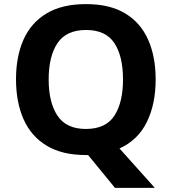

<svg xmlns="http://www.w3.org/2000/svg" viewBox="-20 -745 836 935"><path d="M738 -358Q738 -238 695 -150.5Q652 -63 562 -22L734 170H540L409 10H398Q282 10 206.5 -36Q131 -82 94.5 -165Q58 -248 58 -359Q58 -470 94.5 -552Q131 -634 206.5 -679.5Q282 -725 399 -725Q515 -725 590 -679.5Q665 -634 701.5 -551.5Q738 -469 738 -358ZM217 -358Q217 -246 260 -181.5Q303 -117 398 -117Q495 -117 537 -181.5Q579 -246 579 -358Q579 -471 537 -535Q495 -599 399 -599Q303 -599 260 -535Q217 -471 217 -358Z"/></svg>

Font: Noto Sans Sinhala UI
Style: Bold
Weight: 700
Designer: Jelle Bosma - Monotype Design Team
Foundry: Monotype Imaging Inc.
Version: Version 2.006; ttfautohint (v1.8.4.7-5d5b)